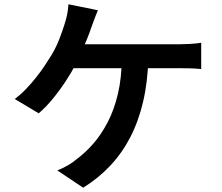

<svg xmlns="http://www.w3.org/2000/svg" viewBox="-20 -828 1040 898"><path d="M438 -780Q430 -762 422 -740Q414 -718 408 -702Q400 -678 388 -648Q376 -618 362.5 -587.5Q349 -557 336 -531Q316 -492 287.5 -448.5Q259 -405 226.5 -365.5Q194 -326 161 -298L49 -365Q76 -385 101 -411Q126 -437 149 -466Q172 -495 190.5 -523Q209 -551 223 -574Q244 -610 258 -646.5Q272 -683 281 -712Q289 -735 294 -760Q299 -785 300 -808ZM290 -621Q306 -621 339 -621Q372 -621 416 -621Q460 -621 509.5 -621Q559 -621 608 -621Q657 -621 700 -621Q743 -621 774.5 -621Q806 -621 820 -621Q839 -621 868 -622.5Q897 -624 921 -628V-505Q894 -508 865.5 -508.5Q837 -509 820 -509Q804 -509 764 -509Q724 -509 670.5 -509Q617 -509 557.5 -509Q498 -509 442.5 -509Q387 -509 343.5 -509Q300 -509 279 -509ZM674 -557Q671 -445 649.5 -353Q628 -261 589.5 -186.5Q551 -112 495.5 -53Q440 6 369 50L248 -31Q274 -41 298 -55Q322 -69 339 -84Q381 -115 418 -158Q455 -201 484.5 -258Q514 -315 531.5 -389Q549 -463 550 -558Z"/></svg>

Font: Noto Sans HK SemiBold
Style: Regular
Weight: 600
Version: Version 2.004-H2;hotconv 1.0.118;makeotfexe 2.5.65603